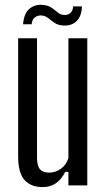

<svg xmlns="http://www.w3.org/2000/svg" viewBox="-20 -756 428 783"><path d="M155 7Q106 7 80 -22Q54 -51 54 -118V-600H131V-112Q131 -80 143 -66Q155 -52 181 -52Q206 -52 228 -67.5Q250 -83 259 -111V-600H336V0H259V-55H246Q215 7 155 7ZM74 -657Q78 -703 101 -721Q124 -739 154 -736Q177 -734 190.5 -724.5Q204 -715 215 -705.5Q226 -696 241 -695Q258 -694 268 -704Q278 -714 278 -730H314Q313 -690 292.5 -670Q272 -650 239 -652Q217 -653 203 -662.5Q189 -672 177.5 -681.5Q166 -691 150 -693Q136 -694 123.5 -686Q111 -678 109 -657Z"/></svg>

Font: Big Shoulders Display Medium
Style: Regular
Weight: 500
Designer: Patric King
Foundry: XO Type Co
Version: Version 1.000; ttfautohint (v1.8.2)